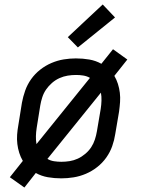

<svg xmlns="http://www.w3.org/2000/svg" viewBox="-20 -789 640 858"><path d="M89 49 24 3 82 -70Q72 -87 66 -106Q60 -125 57.5 -145.5Q55 -166 56.5 -187Q58 -208 62 -230L78 -330Q83 -357 92.5 -384Q102 -411 119 -435Q136 -459 159.5 -477.5Q183 -496 210 -507.5Q237 -519 264.5 -523.5Q292 -528 319 -528Q350 -528 379 -523Q408 -518 433 -504L485 -569L549 -523L491 -450Q501 -433 507 -414Q513 -395 515.5 -374.5Q518 -354 516.5 -333Q515 -312 512 -290L495 -190Q491 -163 481.5 -136Q472 -109 455 -85Q438 -61 414.5 -42.5Q391 -24 364 -12.5Q337 -1 309 3.5Q281 8 254 8Q223 8 194 3Q165 -2 140 -16ZM143 -145 382 -441Q368 -449 352 -451.5Q336 -454 320 -454Q301 -454 282.5 -451Q264 -448 246 -440Q228 -432 212.5 -418.5Q197 -405 186 -389Q175 -373 169 -354.5Q163 -336 160 -318L144 -218Q141 -199 140.5 -180.5Q140 -162 143 -145ZM254 -66Q273 -66 291.5 -69Q310 -72 327.5 -80Q345 -88 361 -101.5Q377 -115 387.5 -131Q398 -147 404 -165.5Q410 -184 413 -202L430 -302Q433 -321 433.5 -339.5Q434 -358 431 -375L192 -79Q205 -71 221.5 -68.5Q238 -66 254 -66ZM328 -577 283 -623 439 -769 494 -711Z"/></svg>

Font: Iosevka Extended Oblique
Style: Regular
Weight: 400
Width: 7
Italic angle: -9°
Monospace: yes
Designer: Belleve Invis
Foundry: Belleve Invis
Version: Version 32.0.1; ttfautohint (v1.8.4)